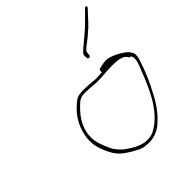

<svg xmlns="http://www.w3.org/2000/svg" viewBox="-198 -851 982 982"><g transform="rotate(-45 293.5 -360.0)"><path d="M113 -266C104 -228 107 -190 117 -162C127 -132 141 -100 161 -77C178 -56 199 -44 225 -28C247 -16 269 -1 296 -1C343 6 381 -11 407 -31C446 -63 480 -107 506 -158C506 -159 505 -156 506 -158C534 -208 563 -274 581 -333C591 -367 587 -377 574 -396C563 -412 505 -449 464 -454C452 -454 439 -453 428 -450L410 -446H409C405 -445 400 -442 400 -436V-425L386 -424C373 -423 361 -423 352 -423H351C324 -425 295 -428 268 -428C228 -428 213 -419 190 -396H189V-395C152 -363 125 -320 113 -266ZM129 -266C141 -318 171 -355 205 -387C221 -402 233 -412 263 -412C293 -412 317 -409 347 -407C417 -407 518 -427 547 -389C552 -383 551 -378 558 -378H562C579 -356 561 -318 547 -283C507 -180 458 -71 363 -23C328 -10 296 -15 272 -25C247 -34 226 -49 208 -61C186 -77 166 -100 155 -124C139 -162 115 -206 129 -266ZM397 -542 398 -531C398 -520 417 -521 417 -534L418 -544C418 -562 433 -570 451 -584C468 -597 482 -608 494 -619V-620C518 -637 544 -669 565 -691L582 -709C590 -718 579 -726 571 -718L555 -701C533 -681 507 -651 479 -629C463 -614 417 -578 406 -566L405 -565C398 -558 396 -552 397 -543Z"/></g></svg>

Font: Stray Cat
Style: ExLtExtObl
Weight: 200
Version: Version 1.0